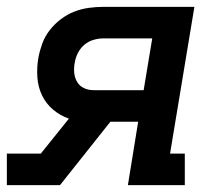

<svg xmlns="http://www.w3.org/2000/svg" viewBox="-26 -540 646 560"><path d="M-6 0V-92H93L175 -194Q149 -203 128.5 -220.5Q108 -238 96.5 -262Q85 -286 83 -314.5Q81 -343 86 -372Q90 -393 97.5 -413.5Q105 -434 119 -452Q133 -470 151.5 -484Q170 -498 190.5 -506Q211 -514 232.5 -517Q254 -520 275 -520H541L470 -92H513V0H347L377 -185H296L149 0ZM247 -277H393L418 -428H275Q261 -428 246 -423.5Q231 -419 219.5 -409Q208 -399 201 -385Q194 -371 192 -357Q189 -342 190.5 -327.5Q192 -313 199 -301Q206 -289 219 -283Q232 -277 247 -277Z"/></svg>

Font: Iosevka Etoile Semibold
Style: Italic
Weight: 600
Italic angle: -9°
Designer: Belleve Invis
Foundry: Belleve Invis
Version: Version 22.1.2; ttfautohint (v1.8.4)